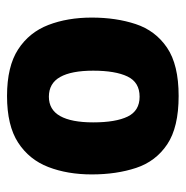

<svg xmlns="http://www.w3.org/2000/svg" viewBox="-11 -509 528 546"><g transform="rotate(-90 253.0 -236.0)"><path d="M253 8Q164 8 115.5 -24.5Q67 -57 48.5 -113Q30 -169 30 -239Q30 -308 51 -362.5Q72 -417 120.5 -448.5Q169 -480 253 -480Q337 -480 385.5 -448.5Q434 -417 455 -362.5Q476 -308 476 -239Q476 -170 457.5 -114Q439 -58 390.5 -25Q342 8 253 8ZM251 -103Q292 -103 308.5 -137.5Q325 -172 325 -235Q325 -297 307 -329Q289 -361 251 -361Q214 -361 196 -329Q178 -297 178 -235Q178 -171 194.5 -137Q211 -103 251 -103Z"/></g></svg>

Font: Glory ExtraBold
Style: Regular
Weight: 800
Designer: Robert Leuschke
Foundry: Robert Leuschke
Version: Version 1.011